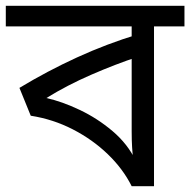

<svg xmlns="http://www.w3.org/2000/svg" viewBox="-30 -642 656 662"><path d="M606 -622V-551H501V0H424Q394 -60 341.5 -110.5Q289 -161 221 -196Q153 -231 76 -243L37 -339Q133 -397 235.5 -444Q338 -491 447 -524L424 -482V-551H-10V-622ZM424 -474 445 -446Q369 -421 285 -384.5Q201 -348 130 -304Q184 -292 245 -263Q306 -234 358 -190Q410 -146 438 -88H429Q427 -111 425.5 -134Q424 -157 424 -189Z"/></svg>

Font: ubangla25
Style: Book
Weight: 400
Designer: Jelle Bosma - Monotype Design Team
Foundry: Monotype Imaging Inc.
Version: Version 2.003